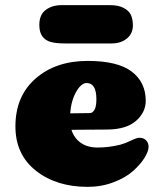

<svg xmlns="http://www.w3.org/2000/svg" viewBox="-20 -721 635 747"><path d="M321 6Q199 6 119.5 -57Q40 -120 40 -229Q40 -347 118.5 -415.5Q197 -484 321 -484Q438 -484 492.5 -442.5Q547 -401 547 -329Q547 -284 509.5 -251Q472 -218 399 -217L258 -216Q268 -184 294 -165.5Q320 -147 360 -147Q403 -147 448 -158Q467 -163 489.5 -174Q512 -185 522 -185Q539 -185 548.5 -175Q558 -165 558 -150Q558 -132 542 -106.5Q526 -81 497.5 -55.5Q469 -30 422 -12Q375 6 321 6ZM253 -280Q322 -281 328 -281Q343 -281 350 -299Q355 -312 355 -335Q355 -398 317 -398Q296 -398 276.5 -364Q257 -330 253 -280ZM133 -624Q133 -664 158 -682.5Q183 -701 220 -701H408Q441 -701 461.5 -690Q482 -679 489.5 -662.5Q497 -646 497 -622Q497 -590 473.5 -571Q450 -552 415 -552H233Q197 -552 176.5 -558Q156 -564 144.5 -580Q133 -596 133 -624Z"/></svg>

Font: Coiny 2.0
Style: Regular
Weight: 400
Version: Version 1.001 July 11, 2018